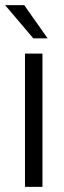

<svg xmlns="http://www.w3.org/2000/svg" viewBox="-32 -725 250 745"><path d="M64.9 -517.1H132.8V0H64.9ZM97.2 -576.2 -12.2 -705.1H62L152.8 -576.2Z"/></svg>

Font: D-DIN Condensed
Style: Regular
Weight: 400
Width: 3
Designer: Charles Nix
Foundry: Datto Inc.
Version: Version 1.00